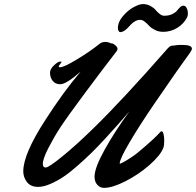

<svg xmlns="http://www.w3.org/2000/svg" viewBox="-20 -912 958 939"><path d="M907.7 -651.9Q889.6 -627.4 844.2 -563Q798.8 -498.5 731.2 -399.4Q663.6 -300.3 614.5 -217.3Q565.4 -134.3 565.4 -111.8Q565.4 -111.3 565.9 -111.3Q568.8 -111.3 582.5 -118.4Q596.2 -125.5 619.1 -140.4Q642.1 -155.3 662.6 -172.9Q737.3 -235.8 763.7 -266.1Q767.1 -270 770 -270Q776.4 -270 779.8 -255.9Q783.2 -241.7 783.2 -223.1Q783.2 -200.7 778.8 -189Q764.2 -151.4 710.7 -104.7Q657.2 -58.1 593.5 -25.6Q529.8 6.8 488.8 6.8Q469.2 6.8 455.8 -8.3Q442.4 -23.4 442.4 -47.9Q442.4 -91.3 492.2 -180.7Q542 -270 612.8 -367.2Q579.6 -328.6 556.9 -303Q534.2 -277.3 495.1 -234.9Q456.1 -192.4 426.5 -163.6Q397 -134.8 358.4 -100.8Q319.8 -66.9 288.8 -46.4Q257.8 -25.9 225.1 -12Q192.4 2 166.5 2Q129.9 2 111.8 -21.7Q93.8 -45.4 93.8 -74.2Q93.8 -158.7 201.7 -325.2Q291.5 -464.8 374.5 -562Q304.2 -500 274.4 -500Q251 -500 237.8 -516.4Q224.6 -532.7 224.6 -556.2Q224.6 -574.2 244.1 -592.5Q263.7 -610.8 272.5 -610.8Q281.7 -610.8 281.7 -608.9Q281.7 -607.9 274.4 -598.9Q267.1 -589.8 267.1 -586.9Q267.1 -583 273.4 -583Q292.5 -583 356.4 -621.6Q420.4 -660.2 465.8 -696.8Q478 -707 494.6 -707Q509.8 -707 524.4 -699.2Q525.4 -701.7 532.7 -698.2Q540 -694.8 547.4 -687.5Q554.7 -680.2 554.7 -672.9Q554.7 -667.5 550.8 -662.1Q485.8 -578.1 397.9 -460.2Q310.1 -342.3 274.4 -288.1Q243.7 -240.7 216.6 -188Q189.5 -135.3 189.5 -109.9Q189.5 -92.8 203.6 -92.8Q218.3 -92.8 285.4 -147.5Q352.5 -202.1 435.5 -283.2Q579.1 -422.9 799.8 -674.8Q813 -689.9 824.7 -689H829.1Q831.1 -689 840.1 -690.7Q849.1 -692.4 869.6 -692.4Q918.5 -692.4 918.5 -674.3Q918.5 -666.5 907.7 -651.9ZM782.7 -835Q805.7 -835 822 -842.8Q838.4 -850.6 845.5 -859.6Q852.5 -868.7 860.6 -876.5Q868.7 -884.3 876.5 -884.3Q887.2 -884.3 893.1 -872.3Q898.9 -860.4 898.9 -845.7Q898.9 -835.9 895.5 -828.1Q878.9 -795.4 847.2 -775.9Q815.4 -756.3 778.3 -756.3Q755.9 -756.3 737.5 -765.6Q719.2 -774.9 709.5 -785.6Q699.7 -796.4 688.2 -805.7Q676.8 -814.9 666.5 -814.9Q653.3 -814.9 641.8 -808.8Q630.4 -802.7 621.8 -793.7Q613.3 -784.7 605 -775.9Q596.7 -767.1 587.2 -761Q577.6 -754.9 567.4 -754.9Q563.5 -754.9 560.1 -760.7Q556.6 -766.6 556.6 -774.9Q556.6 -804.2 580.6 -832.5Q604.5 -860.8 632.8 -876.5Q661.1 -892.1 678.7 -892.1Q698.7 -892.1 715.3 -883.1Q731.9 -874 740.7 -863.5Q749.5 -853 760.7 -844Q772 -835 782.7 -835Z"/></svg>

Font: Yellowtail
Style: Regular
Weight: 400
Designer: Astigmatic (AOETI)
Foundry: Astigmatic (AOETI)
Version: Version 1.000